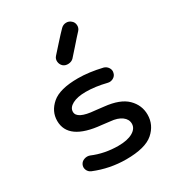

<svg xmlns="http://www.w3.org/2000/svg" viewBox="-163 -748 782 858"><g transform="rotate(-30 228.0 -319.0)"><path d="M237 13Q153 13 75 -19Q61 -25 55.5 -38.5Q50 -52 56 -65Q62 -78 76.5 -83Q91 -88 105 -83Q166 -57 237 -57Q284 -57 311 -72.5Q338 -88 338 -113Q338 -136 317 -151.5Q296 -167 259 -170L218 -175Q55 -190 55 -290Q55 -339 95.5 -374Q136 -409 230 -409Q286 -409 354 -393Q368 -389 376 -376.5Q384 -364 380 -350Q377 -336 363.5 -328.5Q350 -321 335 -325Q279 -339 230 -339Q187 -339 161.5 -325.5Q136 -312 136 -290Q136 -253 225 -246L268 -241Q347 -233 383 -197.5Q419 -162 419 -113Q419 -60 377.5 -23.5Q336 13 237 13ZM200 -494Q189 -504 187.5 -519Q186 -534 196 -545Q206 -556 235.5 -589Q265 -622 282 -639Q293 -650 308 -650.5Q323 -651 334 -641Q345 -632 346 -617Q347 -602 337 -591Q320 -573 290 -538.5Q260 -504 253 -497Q243 -487 227 -486Q211 -485 200 -494Z"/></g></svg>

Font: Hoogli Semibold
Style: Regular
Weight: 600
Designer: Anand Singh Naorem
Foundry: Brand New Type
Version: Version 1.00 b007